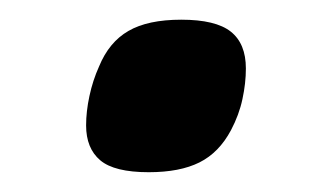

<svg xmlns="http://www.w3.org/2000/svg" viewBox="-20 -461 319 196"><path d="M231 -391.1Q231 -376 227.5 -359.9Q224.1 -343.8 215.8 -328.1Q203.6 -305.2 183.6 -295.2Q163.6 -285.2 131.8 -285.2Q96.7 -285.2 82.3 -297.4Q67.9 -309.6 67.9 -333Q67.9 -347.2 71.3 -363Q74.7 -378.9 81.1 -393.1Q91.3 -418 111.1 -429.4Q130.9 -440.9 165 -440.9Q200.2 -440.9 215.6 -428.7Q231 -416.5 231 -391.1Z"/></svg>

Font: Lorenzo Sans
Style: Bold Italic
Weight: 700
Italic angle: -12°
Foundry: Intel Corporation
Version: Version 1.00; ttfautohint (v1.5)